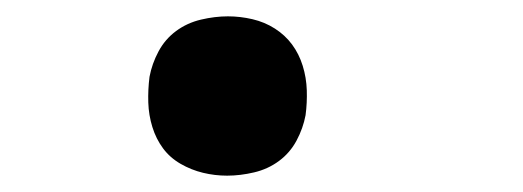

<svg xmlns="http://www.w3.org/2000/svg" viewBox="-20 -207 640 235"><path d="M258 8Q243 8 228.5 4.5Q214 1 201 -6.5Q188 -14 179.5 -25.5Q171 -37 166.5 -51.5Q162 -66 161.5 -81.5Q161 -97 163 -113Q166 -129 174 -144Q182 -159 195.5 -169Q209 -179 226 -183Q243 -187 259 -187Q274 -187 289 -183.5Q304 -180 316.5 -172Q329 -164 337.5 -152.5Q346 -141 350.5 -126.5Q355 -112 355.5 -96.5Q356 -81 354 -66Q351 -50 343 -35Q335 -20 321.5 -10Q308 0 291 4Q274 8 258 8Z"/></svg>

Font: Iosevka Custom Oblique
Style: Bold
Weight: 700
Italic angle: -9°
Monospace: yes
Designer: Belleve Invis
Foundry: Belleve Invis
Version: Version 30.1.2; ttfautohint (v1.8.4)